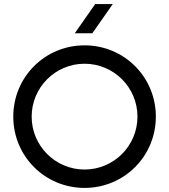

<svg xmlns="http://www.w3.org/2000/svg" viewBox="-20 -913 828 940"><path d="M446 -893 346 -750H432L532 -893ZM394 -83C251 -83 135 -199 135 -342C135 -485 251 -601 394 -601C537 -601 653 -485 653 -342C653 -199 537 -83 394 -83ZM394 -691C200 -691 45 -536 45 -342C45 -148 200 7 394 7C588 7 743 -148 743 -342C743 -536 588 -691 394 -691Z"/></svg>

Font: Glacial Indifference
Style: Medium
Weight: 500
Version: Version 1.001